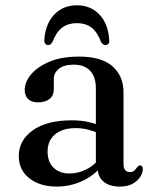

<svg xmlns="http://www.w3.org/2000/svg" viewBox="-20 -694 582 726"><path d="M349 -61.5V-71.5L342.5 -74.5V-360Q342.5 -403.5 320.8 -426.5Q299 -449.5 259.5 -449.5Q221.5 -449.5 202.5 -433.8Q183.5 -418 183.5 -396V-357Q183.5 -333 167.5 -320Q151.5 -307 124 -307Q99.5 -307 86.5 -319.5Q73.5 -332 73.5 -353.5Q73.5 -384 97.8 -413Q122 -442 167.8 -461Q213.5 -480 279 -480Q364 -480 405.5 -443.2Q447 -406.5 447 -345V-74.5Q447 -58.5 453.2 -51Q459.5 -43.5 470.5 -43.5Q483 -43.5 488.5 -49.2Q494 -55 497.5 -60.5Q500.5 -63.5 503 -66Q505.5 -68.5 509.5 -68.5Q515 -68.5 517.5 -64.5Q520 -60.5 520 -54Q520 -40 510 -24.8Q500 -9.5 481 1Q462 11.5 433.5 11.5Q394 11.5 371.5 -7.2Q349 -26 349 -61.5ZM51 -104Q51 -163.5 104 -201.2Q157 -239 251 -239Q285.5 -239 313.8 -232.8Q342 -226.5 364 -216.5L356 -189.5Q335 -198 313.2 -203.8Q291.5 -209.5 266 -209.5Q216 -209.5 188 -185.8Q160 -162 160 -121Q160 -81 183 -59.5Q206 -38 241.5 -38Q275 -38 305.8 -53.2Q336.5 -68.5 359 -96.5L369.5 -73Q340 -32.5 293.2 -10.5Q246.5 11.5 194.5 11.5Q131 11.5 91 -19.8Q51 -51 51 -104ZM270.5 -606.5Q238 -606.5 215.5 -590Q193 -573.5 178.5 -535.5Q172 -523.5 162 -523.5Q155 -523.5 151 -529Q147 -534.5 147.5 -543.5Q152 -604.5 185.5 -639.2Q219 -674 270.5 -674Q322.5 -674 355.8 -639.2Q389 -604.5 393 -543.5Q394.5 -534.5 390.2 -529Q386 -523.5 378.5 -523.5Q369 -523.5 362 -535.5Q348 -573 325.8 -589.8Q303.5 -606.5 270.5 -606.5Z"/></svg>

Font: Fraunces 12pt
Style: Regular
Weight: 400
Version: Version 1.000;[b76b70a41]